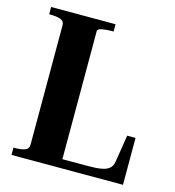

<svg xmlns="http://www.w3.org/2000/svg" viewBox="-106 -800 811 890"><g transform="rotate(15 299.5 -355.0)"><path d="M339 -710H30V-675H38Q65 -675 84 -668.5Q103 -662 103 -641V-69Q103 -48 84 -41.5Q65 -35 38 -35H30V0H565V-225H525L504 -94Q501 -74 488 -62.5Q475 -51 450.5 -46.5Q426 -42 385 -42H263V-657Q263 -667 284 -671Q305 -675 328 -675H339Z"/></g></svg>

Font: Roboto Serif 144pt SemiBold
Style: Regular
Weight: 600
Version: Version 1.008